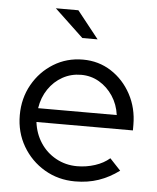

<svg xmlns="http://www.w3.org/2000/svg" viewBox="-52 -761 668 815"><g transform="rotate(5 282.0 -353.5)"><path d="M298 9Q226 9 167.5 -25.5Q109 -60 74.5 -119Q40 -178 40 -251Q40 -323 73 -381.5Q106 -440 162 -474.5Q218 -509 287 -509Q354 -509 407.5 -474.5Q461 -440 492.5 -381.5Q524 -323 524 -251V-228H113Q119 -179 144.5 -140Q170 -101 211 -78.5Q252 -56 301 -56Q340 -56 377 -68Q414 -80 439 -102L485 -53Q443 -22 397.5 -6.5Q352 9 298 9ZM115 -287H450Q444 -332 420.5 -367.5Q397 -403 362 -423.5Q327 -444 285 -444Q242 -444 206 -424Q170 -404 146 -368.5Q122 -333 115 -287ZM276 -600 153 -716H249L341 -600Z"/></g></svg>

Font: Red Hat Display VF
Style: Regular
Weight: 300
Designer: Pentagram, MCKL
Foundry: Pentagram, MCKL
Version: Version 1.023